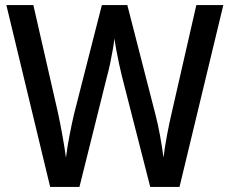

<svg xmlns="http://www.w3.org/2000/svg" viewBox="-20 -827 902 754"><path d="M857 -807 685 -93H570L459 -527Q454 -547 448 -574.5Q442 -602 437 -629.5Q432 -657 429 -676Q428 -661 423.5 -635Q419 -609 413 -580Q407 -551 400 -526L292 -93H177L5 -807H111L207 -387Q217 -341 225.5 -293Q234 -245 239 -208Q244 -248 253 -295Q262 -342 271 -380L380 -807H480L590 -379Q600 -341 608.5 -294.5Q617 -248 622 -208Q627 -249 636 -297Q645 -345 655 -387L751 -807Z"/></svg>

Font: Noto Sans Telugu UI SemiCondensed Medium
Style: Regular
Weight: 500
Width: 4
Designer: Jelle Bosma - Monotype Design Team
Foundry: Monotype Imaging Inc.
Version: Version 2.005; ttfautohint (v1.8.4.7-5d5b)